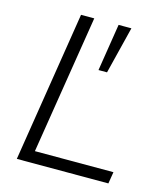

<svg xmlns="http://www.w3.org/2000/svg" viewBox="-107 -787 751 869"><g transform="rotate(15 269.0 -352.5)"><path d="M53 0 165 -705H227L123 -55H491L482 0ZM306 -484 341 -705H401L346 -484Z"/></g></svg>

Font: Mulish ExtraLight Light
Style: Italic
Weight: 300
Italic angle: -9°
Version: Version 3.603